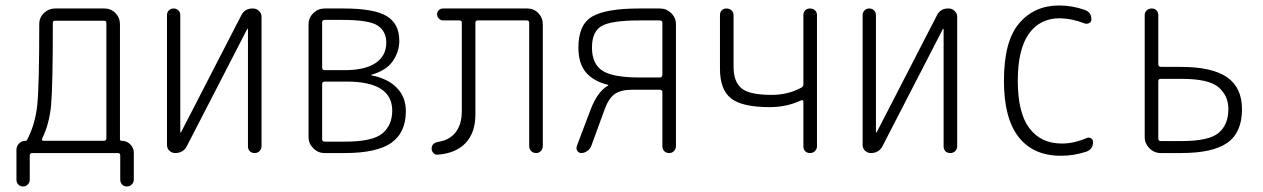

<svg xmlns="http://www.w3.org/2000/svg" viewBox="-20 -550 4540 690"><path d="M130.9 -50.8Q129.9 -48.8 131.3 -46.4Q132.8 -43.9 135.7 -43.9H352.5Q361.3 -43.9 362.3 -51.8V-467.8Q362.3 -475.6 352.5 -475.6H177.7Q169.9 -475.6 169.9 -468.8Q169.9 -240.2 163.6 -171.9Q157.2 -103.5 130.9 -50.8ZM39.1 95.7V-11.7Q39.1 -24.4 48.3 -34.2Q57.6 -43.9 71.3 -43.9Q76.2 -43.9 77.1 -46.9Q106.4 -102.5 113.8 -171.4Q121.1 -240.2 121.1 -463.9Q121.1 -487.3 138.2 -503.4Q155.3 -519.5 177.7 -519.5H355.5Q378.9 -519.5 395 -502.9Q411.1 -486.3 411.1 -462.9V-49.8Q411.1 -43.9 418 -43.9Q435.5 -43.9 448.2 -31.2Q460.9 -18.6 460.9 -1V94.7Q460.9 105.5 453.6 112.8Q446.3 120.1 436 120.1Q425.8 120.1 418.9 113.3Q412.1 106.4 412.1 94.7V8.8Q412.1 0 403.3 0H95.7Q86.9 0 86.9 8.8V95.7Q86.9 105.5 80.1 112.8Q73.2 120.1 63 120.1Q52.7 120.1 45.9 113.3Q39.1 106.4 39.1 95.7Z M609.4 0Q597.7 0 588.9 -8.3Q580.1 -16.6 580.1 -29.3V-496.1Q580.1 -505.9 586.9 -512.7Q593.8 -519.5 604 -519.5Q614.3 -519.5 621.1 -512.7Q627.9 -505.9 627.9 -496.1V-75.2Q627.9 -74.2 628.9 -74.2Q630.9 -74.2 630.9 -75.2L846.7 -494.1Q859.4 -520.5 889.6 -519.5Q901.4 -519.5 910.6 -510.7Q919.9 -502 919.9 -490.2V-24.4Q919.9 -14.6 913.1 -7.3Q906.2 0 895 0Q883.8 0 877.4 -6.8Q871.1 -13.7 871.1 -24.4V-445.3Q871.1 -446.3 870.1 -446.3Q868.2 -446.3 868.2 -445.3L652.3 -26.4Q639.6 0 609.4 0Z M1137.7 -249V-49.8Q1137.7 -41 1147.5 -41H1220.7Q1319.3 -41 1354.5 -70.8Q1389.6 -100.6 1389.6 -152.3Q1389.6 -257.8 1222.7 -256.8H1147.5Q1137.7 -256.8 1137.7 -249ZM1137.7 -469.7V-306.6Q1137.7 -297.9 1147.5 -297.9H1218.8Q1292 -297.9 1330.1 -323.7Q1368.2 -349.6 1368.2 -396.5Q1368.2 -437.5 1337.4 -458Q1306.6 -478.5 1210 -478.5H1147.5Q1137.7 -478.5 1137.7 -469.7ZM1146.5 0Q1123 0 1106 -17.1Q1088.9 -34.2 1088.9 -56.6V-462.9Q1088.9 -486.3 1106 -502.9Q1123 -519.5 1146.5 -519.5H1214.8Q1324.2 -519.5 1369.6 -492.2Q1415 -464.8 1415 -403.3Q1415 -365.2 1392.1 -331.1Q1369.1 -296.9 1314.5 -281.2Q1313.5 -281.2 1313.5 -280.3L1314.5 -279.3Q1374 -267.6 1406.2 -234.4Q1438.5 -201.2 1438.5 -150.4Q1438.5 -73.2 1386.2 -36.6Q1334 0 1219.7 0Z M1552.7 5.9Q1543.9 6.8 1537.6 0Q1531.2 -6.8 1531.2 -15.6Q1531.2 -35.2 1553.7 -40Q1594.7 -45.9 1617.2 -74.2Q1639.6 -102.5 1639.6 -150.4V-468.8Q1639.6 -476.6 1630.9 -476.6H1572.3Q1563.5 -476.6 1557.1 -483.4Q1550.8 -490.2 1550.8 -499Q1550.8 -507.8 1557.1 -513.7Q1563.5 -519.5 1572.3 -519.5H1875Q1898.4 -519.5 1914.6 -502.9Q1930.7 -486.3 1930.7 -462.9V-25.4Q1930.7 -14.6 1923.8 -7.3Q1917 0 1907.2 0Q1896.5 0 1889.2 -6.8Q1881.8 -13.7 1881.8 -25.4V-468.8Q1881.8 -476.6 1873 -476.6H1697.3Q1688.5 -476.6 1688.5 -468.8V-139.6Q1688.5 -73.2 1653.3 -36.1Q1618.2 1 1552.7 5.9Z M2107.4 -378.9Q2107.4 -320.3 2145 -295.9Q2182.6 -271.5 2278.3 -271.5H2350.6Q2359.4 -271.5 2360.4 -280.3V-467.8Q2360.4 -476.6 2350.6 -476.6H2278.3Q2176.8 -476.6 2142.1 -456.5Q2107.4 -436.5 2107.4 -378.9ZM2069.3 0Q2060.5 0 2055.2 -7.3Q2049.8 -14.6 2052.7 -24.4L2102.5 -156.2Q2127 -220.7 2165 -242.2Q2166 -242.2 2166 -243.2Q2166 -245.1 2165 -245.1Q2113.3 -257.8 2085.9 -289.6Q2058.6 -321.3 2058.6 -378.9Q2058.6 -461.9 2108.4 -490.7Q2158.2 -519.5 2277.3 -519.5H2351.6Q2375 -519.5 2392.1 -502.9Q2409.2 -486.3 2409.2 -462.9V-24.4Q2409.2 -14.6 2402.3 -7.3Q2395.5 0 2384.8 0Q2374 0 2367.2 -6.8Q2360.4 -13.7 2360.4 -24.4V-219.7Q2360.4 -227.5 2350.6 -227.5H2252Q2210.9 -227.5 2189 -211.9Q2167 -196.3 2152.3 -155.3L2104.5 -24.4Q2100.6 -14.6 2090.3 -7.3Q2080.1 0 2069.3 0Z M2746.1 -165Q2647.5 -165 2607.4 -196.3Q2567.4 -227.5 2567.4 -302.7V-496.1Q2567.4 -505.9 2573.7 -512.7Q2580.1 -519.5 2590.8 -519.5Q2601.6 -519.5 2608.9 -512.7Q2616.2 -505.9 2616.2 -496.1V-310.5Q2616.2 -256.8 2644.5 -232.9Q2672.9 -209 2752.9 -209Q2812.5 -209 2860.4 -235.4Q2867.2 -239.3 2867.2 -247.1V-496.1Q2867.2 -505.9 2873.5 -512.7Q2879.9 -519.5 2891.1 -519.5Q2902.3 -519.5 2909.2 -512.7Q2916 -505.9 2916 -496.1V-24.4Q2916 -14.6 2909.2 -7.3Q2902.3 0 2891.1 0Q2879.9 0 2873.5 -6.8Q2867.2 -13.7 2867.2 -24.4V-183.6Q2867.2 -192.4 2859.4 -189.5Q2807.6 -165 2746.1 -165Z M3109.4 0Q3097.7 0 3088.9 -8.3Q3080.1 -16.6 3080.1 -29.3V-496.1Q3080.1 -505.9 3086.9 -512.7Q3093.8 -519.5 3104 -519.5Q3114.3 -519.5 3121.1 -512.7Q3127.9 -505.9 3127.9 -496.1V-75.2Q3127.9 -74.2 3128.9 -74.2Q3130.9 -74.2 3130.9 -75.2L3346.7 -494.1Q3359.4 -520.5 3389.6 -519.5Q3401.4 -519.5 3410.6 -510.7Q3419.9 -502 3419.9 -490.2V-24.4Q3419.9 -14.6 3413.1 -7.3Q3406.2 0 3395 0Q3383.8 0 3377.4 -6.8Q3371.1 -13.7 3371.1 -24.4V-445.3Q3371.1 -446.3 3370.1 -446.3Q3368.2 -446.3 3368.2 -445.3L3152.3 -26.4Q3139.6 0 3109.4 0Z M3793 9.8Q3693.4 9.8 3640.6 -57.6Q3587.9 -125 3587.9 -259.8Q3587.9 -402.3 3642.6 -466.3Q3697.3 -530.3 3786.1 -530.3Q3833 -530.3 3877.9 -514.6Q3902.3 -505.9 3902.3 -480.5Q3902.3 -471.7 3894.5 -467.3Q3886.7 -462.9 3877.9 -465.8Q3833 -483.4 3789.1 -484.4Q3716.8 -484.4 3677.2 -428.2Q3637.7 -372.1 3637.7 -259.8Q3637.7 -144.5 3679.2 -89.4Q3720.7 -34.2 3795.9 -34.2Q3838.9 -34.2 3884.8 -53.7Q3892.6 -57.6 3900.4 -53.2Q3908.2 -48.8 3908.2 -40Q3908.2 -13.7 3883.8 -4.9Q3838.9 9.8 3793 9.8Z M4142.6 -258.8V-51.8Q4142.6 -43 4152.3 -43H4225.6Q4325.2 -43 4359.9 -72.8Q4394.5 -102.5 4394.5 -158.2Q4394.5 -205.1 4359.9 -235.8Q4325.2 -266.6 4226.6 -266.6H4152.3Q4142.6 -266.6 4142.6 -258.8ZM4151.4 0Q4127.9 0 4110.8 -17.1Q4093.8 -34.2 4093.8 -56.6V-496.1Q4093.8 -505.9 4101.1 -512.7Q4108.4 -519.5 4119.1 -519.5Q4129.9 -519.5 4136.2 -512.7Q4142.6 -505.9 4142.6 -496.1V-319.3Q4142.6 -310.5 4152.3 -309.6H4223.6Q4335.9 -309.6 4389.6 -272.5Q4443.4 -235.4 4443.4 -157.2Q4443.4 -74.2 4391.1 -37.1Q4338.9 0 4224.6 0Z"/></svg>

Font: Rounded-X Mgen+ 2m light
Style: Regular
Weight: 200
Designer: [Source Han Sans]
Ryoko NISHIZUKA  (kana & ideographs); Paul D. Hunt (Latin, Greek & Cyrillic); Wenlong ZHANG  (bopomofo
Version: Version 1.059.20150602